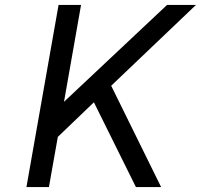

<svg xmlns="http://www.w3.org/2000/svg" viewBox="-20 -757 813 777"><path d="M87 0 217 -737H308L239 -345L656 -737H773L430 -410L632 0H530L360 -343L214 -203L178 0Z"/></svg>

Font: Tomorrow
Style: Italic
Weight: 400
Italic angle: -10°
Designer: Tony de Marco, Monica Rizzolli
Foundry: Just in Type
Version: Version 2.002